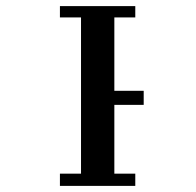

<svg xmlns="http://www.w3.org/2000/svg" viewBox="-20 -608 640 628"><path d="M422.5 -588V-551H354V-311H450V-265H354V-40H422.5V0H176V-40H245V-551H176V-588Z"/></svg>

Font: JuliaMono Medium
Style: Regular
Weight: 500
Monospace: yes
Designer: cormullion
Foundry: corm
Version: Version 0.054; ttfautohint (v1.8.4)